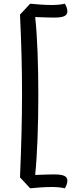

<svg xmlns="http://www.w3.org/2000/svg" viewBox="-20 -840 406 1037"><path d="M88 -761C96 -596 99 -461 99 -330C99 -189 95 -51 88 118L143 177C177 174 215 170 259 170C284 170 310 172 330 177C336 169 344 150 344 137C344 109 320 102 268 102C227 102 245 103 170 105C181 -1 187 -163 187 -327C187 -483 182 -640 170 -748C245 -746 227 -745 268 -745C320 -745 344 -752 344 -780C344 -793 336 -812 330 -820C310 -815 284 -813 259 -813C215 -813 177 -817 143 -820Z"/></svg>

Font: Milonga
Style: Regular
Weight: 400
Designer: Pablo Impallari, Brenda Gallo, Rodrigo Fuenzalida
Foundry: Pablo Impallari, Brenda Gallo, Rodrigo Fuenzalida
Version: Version 1.000